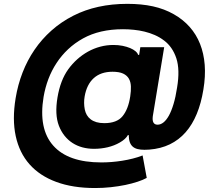

<svg xmlns="http://www.w3.org/2000/svg" viewBox="-20 -752 1102 988"><path d="M60.4 -246.8Q71.7 -315.7 96.1 -378.6Q120.4 -441.4 157.5 -495.7Q194.6 -550.1 244.5 -594.6Q294.4 -639.2 357.2 -671.2Q476.9 -732.2 635.3 -732.2Q708.5 -732.2 767.2 -719.3Q826 -706.3 874.6 -678.6Q922.2 -651.6 956.1 -613.3Q990.1 -574.9 1009.4 -526.1Q1028.8 -477.3 1033.4 -418.3Q1038 -359.4 1026.6 -291.2Q1015.3 -221.2 992.5 -166Q969.8 -110.8 935.2 -71.4Q900.6 -32 854 -9.4Q807.5 13.1 748.6 17.8Q734.7 18.8 723.4 18.8Q703.5 18.8 688.4 15.1Q673.3 11.4 663.2 2.7Q653.1 -6 647.9 -20.6Q642.8 -35.2 642.4 -56.8H638.1Q627.1 -36.2 596.2 -18.5Q568.5 -2.5 534.4 5.7Q500.4 13.8 463.8 13.8Q432.5 13.8 404.7 6.4Q376.8 -1.1 353.5 -16Q330.3 -30.9 312.3 -53.3Q294.4 -75.6 283 -105.1Q261 -162.3 275.9 -251.1Q290.8 -339.5 331.3 -395.6Q351.9 -424 377.5 -446.9Q403.1 -469.8 432.7 -486.3Q462.4 -502.8 495.4 -511.7Q528.4 -520.6 563.6 -520.6Q588.8 -520.6 610.8 -516.2Q632.8 -511.7 649.7 -504.6Q666.5 -497.5 677.4 -488.3Q688.2 -479 690.7 -469.5H696L702.1 -509.2H824.9L766.3 -154.1Q760.7 -110.4 790.8 -110.4Q806.5 -110.4 821.2 -122Q835.9 -133.5 849.1 -157.1Q862.2 -180.8 873 -216.8Q883.9 -252.8 891.3 -301.8Q906.6 -393.5 887.4 -452.1Q867.9 -510.7 824.6 -543.3Q802.2 -560.4 776.6 -571.6Q751.1 -582.7 723.9 -589.3Q696.7 -595.9 668.7 -598.7Q640.6 -601.6 612.9 -601.6Q492.5 -601.6 407.3 -554.3Q364.3 -530.5 330.3 -498.4Q296.2 -466.3 271 -427.7Q245.7 -389.2 229 -345.2Q212.4 -301.1 204.2 -253.2Q177.2 -89.1 253.9 -2.8Q330.6 83.8 501.4 83.8Q526.3 83.8 553.8 81.7Q581.3 79.5 609 75.1Q636.7 70.7 663.5 63.9Q690.3 57.2 713.8 47.9L735.1 163.4Q716.6 173.7 688.2 183.1Q659.8 192.5 624.8 199.8Q589.8 207 550.1 211.3Q510.3 215.6 469.1 215.6Q354.4 215.6 269.4 184.1Q184.3 152.7 131.9 93.4Q79.5 34.1 60.9 -51.8Q42.3 -137.8 60.4 -246.8ZM416.2 -188.9Q419.4 -173.3 426.8 -160.3Q434.3 -147.4 446.6 -138Q458.8 -128.6 476.2 -123.4Q493.6 -118.3 516.7 -118.3Q581.3 -118.3 610.4 -153.8Q640.3 -190 650.2 -256.4Q654.5 -284.1 653.6 -307.4Q652.7 -330.6 643.1 -347.3Q633.5 -364 613.5 -373.4Q593.4 -382.8 558.9 -382.8Q498.9 -382.8 462.5 -350Q426.1 -317.1 415.5 -255.3Q409.8 -222.3 416.2 -188.9Z"/></svg>

Font: Inter P Extra Bold
Style: Italic
Weight: 800
Italic angle: 9.39999°
Designer: Rasmus Andersson
Foundry: rsms
Version: Version 3.018;git-588b23468